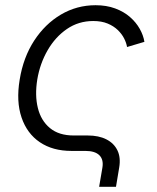

<svg xmlns="http://www.w3.org/2000/svg" viewBox="-20 -573 597 729"><path d="M356.4 136.2 368.7 64Q374 33.2 357.4 16.6Q340.8 0 304.2 0H251Q180.2 0 131.3 -33Q82.5 -65.9 61.8 -127Q41 -188 54.7 -270.5Q68.4 -355 109.6 -418.5Q150.9 -481.9 211.2 -517.6Q271.5 -553.2 342.8 -553.2Q384.3 -553.2 417.2 -541Q450.2 -528.8 473.4 -508.5Q496.6 -488.3 510.5 -463.6Q524.4 -439 528.3 -414.1L462.4 -394.5Q460 -409.7 451.4 -426.8Q442.9 -443.8 427.2 -459Q411.6 -474.1 388.7 -483.6Q365.7 -493.2 334 -493.2Q278.3 -493.2 234.1 -462.9Q189.9 -432.6 160.9 -382.3Q131.8 -332 121.6 -271.5Q111.8 -210.9 123.8 -162.8Q135.7 -114.7 169.7 -86.7Q203.6 -58.6 259.8 -58.6H313Q355 -58.6 383.8 -43.9Q412.6 -29.3 425.8 -2.2Q439 24.9 432.6 63L420.4 136.2Z"/></svg>

Font: Inter Light
Style: Italic
Weight: 300
Italic angle: -9.3988°
Designer: Rasmus Andersson
Foundry: rsms
Version: Version 4.001;git-66647c0bb